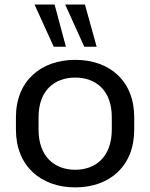

<svg xmlns="http://www.w3.org/2000/svg" viewBox="-20 -811 655 841"><path d="M309.6 9.8C460 9.8 567.9 -83 567.9 -243.2V-297.4C567.9 -457 460 -548.8 309.6 -548.8C159.7 -548.8 49.8 -457 49.8 -297.4V-243.2C49.8 -83 159.7 9.8 309.6 9.8ZM309.6 -67.4C218.3 -67.4 148.9 -125.5 148.9 -243.2V-297.4C148.9 -414.6 218.3 -471.2 309.6 -471.2C400.4 -471.2 469.7 -414.6 469.7 -297.4V-243.2C469.7 -126 400.4 -67.4 309.6 -67.4ZM403.3 -606.4 352.1 -791H265.6L349.1 -606.4ZM268.6 -606.4 219.2 -791H131.3L215.3 -606.4Z"/></svg>

Font: Winston
Style: Regular
Weight: 400
Designer: Vernon Adams, Kim Jin-seong, David Berlow, Cristiano Sobral
Foundry: The Winston Project Authors
Version: Version 3.004